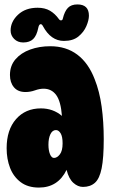

<svg xmlns="http://www.w3.org/2000/svg" viewBox="-20 -835 509 868"><path d="M355 10Q332 10 311.5 -8.5Q291 -27 281 -67Q242 13 156 13Q106 13 73.5 -11.5Q41 -36 25.5 -76Q10 -116 10 -165Q10 -248 52.5 -296.5Q95 -345 165 -345Q220 -345 260 -311Q255 -377 234 -405.5Q213 -434 177 -434Q159 -434 138 -426.5Q117 -419 95 -419Q61 -419 43 -440.5Q25 -462 25 -496Q25 -538 50 -567Q75 -596 116.5 -611Q158 -626 207 -626Q279 -626 329.5 -588Q380 -550 408 -477Q430 -422 439.5 -353Q449 -284 449 -206Q449 -121 439.5 -74Q430 -27 409 -8.5Q388 10 355 10ZM224 -121Q238 -121 250.5 -137Q263 -153 263 -187Q263 -218 254 -232.5Q245 -247 233 -247Q217 -247 208 -228.5Q199 -210 199 -181Q199 -155 206 -138Q213 -121 224 -121ZM150 -800Q183 -800 206 -786.5Q229 -773 246 -749Q251 -742 257 -743Q263 -744 264 -751Q272 -784 287 -799.5Q302 -815 330 -815Q382 -815 382 -764Q382 -744 370.5 -717Q359 -690 334.5 -670Q310 -650 269 -650Q210 -650 174 -717Q169 -727 162.5 -725.5Q156 -724 153 -709Q146 -674 130 -658.5Q114 -643 85 -643Q60 -643 44 -659Q28 -675 28 -697Q28 -737 61.5 -768.5Q95 -800 150 -800Z"/></svg>

Font: DynaPuff Condensed
Style: Bold
Weight: 700
Width: 3
Designer: Toshi Omagari, Jennifer Daniel
Foundry: Google Fonts
Version: Version 2.000; ttfautohint (v1.8.4.7-5d5b)